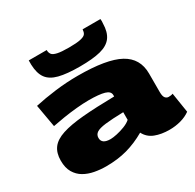

<svg xmlns="http://www.w3.org/2000/svg" viewBox="-169 -976 1195 1174"><g transform="rotate(-30 428.0 -389.0)"><path d="M35 -159Q35 -213 60.5 -247Q86 -281 142.5 -299.5Q199 -318 290.5 -326Q382 -334 514 -336V-346Q514 -373 477.5 -383.5Q441 -394 367 -394Q329 -394 281 -389.5Q233 -385 186 -377.5Q139 -370 105 -363L77 -522Q145 -537 224.5 -547Q304 -557 384 -557Q588 -557 678.5 -507.5Q769 -458 769 -351V-220Q769 -190 778.5 -178.5Q788 -167 802 -167Q809 -167 817 -168Q825 -169 832 -172L854 -32Q825 -11 786.5 -0.5Q748 10 707 10Q649 10 605.5 -7Q562 -24 541 -65Q475 -27 408 -8.5Q341 10 259 10Q218 10 178 2.5Q138 -5 106 -23.5Q74 -42 54.5 -75Q35 -108 35 -159ZM304 -164Q304 -121 365 -121Q383 -121 411 -127Q439 -133 467.5 -144Q496 -155 514 -171V-225Q432 -223 386.5 -217.5Q341 -212 322.5 -199.5Q304 -187 304 -164ZM425 -599Q334 -599 279 -613Q224 -627 199 -661.5Q174 -696 172 -758Q172 -765 172 -772.5Q172 -780 172 -788H299Q299 -786 299 -784Q299 -782 299 -780Q301 -765 309.5 -755Q318 -745 344.5 -739Q371 -733 425 -733Q480 -733 506.5 -739Q533 -745 541.5 -755Q550 -765 551 -780Q552 -782 552 -784Q552 -786 552 -788H678Q679 -780 679 -772.5Q679 -765 678 -757Q677 -696 651.5 -661.5Q626 -627 571.5 -613Q517 -599 425 -599Z"/></g></svg>

Font: Georama ExtraExtended ExtraBold
Style: Regular
Weight: 800
Width: 8
Designer: Jean-Baptiste Levee
Foundry: Production Type
Version: Version 1.000